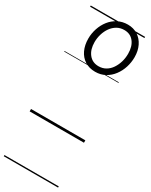

<svg xmlns="http://www.w3.org/2000/svg" viewBox="-315 -957 1092 1390"><g transform="rotate(30 231.0 -262.5)"><path d="M266 -485Q216 -485 179.5 -508.5Q143 -532 123.5 -573.5Q104 -615 104 -669Q104 -713 118 -754.5Q132 -796 157.5 -828.5Q183 -861 220 -880.5Q257 -900 303 -900Q350 -900 386 -877Q422 -854 442 -813Q462 -772 462 -719Q462 -676 449 -634.5Q436 -593 410.5 -559Q385 -525 348.5 -505Q312 -485 266 -485ZM268 -532Q301 -532 327.5 -547.5Q354 -563 372 -590Q390 -617 399.5 -649.5Q409 -682 409 -717Q409 -779 380 -816Q351 -853 300 -853Q266 -853 239.5 -837.5Q213 -822 194.5 -796Q176 -770 166 -737Q156 -704 156 -670Q156 -608 186 -570Q216 -532 268 -532ZM0 365H454V375H0ZM0 -20H454V0H0ZM0 -505H454V-500H0ZM0 -885H454V-875H0Z"/></g></svg>

Font: Playwrite GB J Guides
Style: Italic
Weight: 400
Italic angle: -7.01216°
Designer: Veronika Burian, José Scaglione
Foundry: TypeTogether
Version: Version 1.003